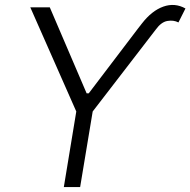

<svg xmlns="http://www.w3.org/2000/svg" viewBox="-20 -757 770 777"><path d="M591.3 -612.6 355.1 -305.8 304.3 0H238.3L288.7 -305.8L102.6 -727.3H181.5L330.6 -379.3H339.1L538 -641L554.3 -661.9Q594.5 -713.8 641 -730.3Q687.5 -746.8 730.5 -722.7L702.1 -666.2Q682.5 -676.5 657.5 -672.2Q632.5 -668 610.4 -637.4Z"/></svg>

Font: Inter UI Light
Style: Italic
Weight: 300
Italic angle: 9.39999°
Designer: Rasmus Andersson
Foundry: rsms
Version: 3.2;8d6f07862